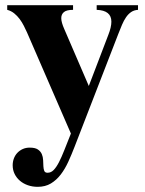

<svg xmlns="http://www.w3.org/2000/svg" viewBox="-20 -494 560 739"><path d="M511.2 -456.1Q495.6 -455.1 484.6 -447.5Q473.6 -439.9 465.1 -427.5Q456.5 -415 449.5 -398.4Q442.4 -381.8 435.1 -362.8L267.1 70.8Q255.4 101.1 242.7 128.9Q230 156.7 213.6 178Q197.3 199.2 175.8 212.2Q154.3 225.1 125 225.1Q105 225.1 87.4 219Q69.8 212.9 56.9 201.9Q43.9 190.9 36.4 175.8Q28.8 160.6 28.8 142.1Q28.8 128.4 33.4 116Q38.1 103.5 46.9 94.2Q55.7 85 67.6 79.6Q79.6 74.2 94.2 74.2Q115.2 74.2 125.7 81.3Q136.2 88.4 140.9 99.1Q145.5 109.9 146 122.6Q146.5 135.3 147 146Q147.5 156.7 150.4 163.8Q153.3 170.9 163.1 170.9Q176.3 170.9 186.5 160.4Q196.8 149.9 206.8 130.6Q216.8 111.3 227.8 83.3Q238.8 55.2 252.9 20L84 -369.1Q78.6 -380.9 71.8 -394.5Q64.9 -408.2 55.7 -420.7Q46.4 -433.1 34.7 -442.6Q22.9 -452.1 7.8 -456.1V-474.1H261.2V-456.1Q236.3 -456.1 226.1 -447.5Q215.8 -439 215.8 -424.3Q215.8 -415.5 218.8 -405.3Q221.7 -395 227.1 -382.8L321.8 -163.1L397 -359.9Q408.7 -389.6 408.7 -410.6Q408.7 -454.1 352.1 -456.1V-474.1H511.2Z"/></svg>

Font: Tai Heritage Pro
Style: Bold
Weight: 700
Designer: Faah Baccam, Walt Agee, Victor Gaultney, Annie Olsen, Eric Hays
Foundry: SIL International
Version: Version 2.600